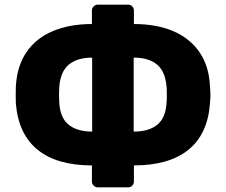

<svg xmlns="http://www.w3.org/2000/svg" viewBox="-20 -771 968 823"><path d="M399 32Q389 32 381.5 24.5Q374 17 374 7V-62Q225 -62 142 -128.5Q59 -195 48 -327Q48 -335 47.5 -349.5Q47 -364 47.5 -379Q48 -394 48 -401Q53 -488 93.5 -547.5Q134 -607 206 -637.5Q278 -668 374 -668V-726Q374 -736 381.5 -743.5Q389 -751 399 -751H529Q540 -751 547 -743.5Q554 -736 554 -726V-668Q651 -668 722.5 -637.5Q794 -607 835 -547.5Q876 -488 880 -401Q882 -379 882 -364.5Q882 -350 880 -327Q870 -195 787 -128.5Q704 -62 554 -62V7Q554 17 547 24.5Q540 32 529 32ZM375 -207V-524Q311 -524 275 -494Q239 -464 234 -398Q233 -381 233 -365.5Q233 -350 234 -333Q237 -267 273.5 -237Q310 -207 375 -207ZM553 -207Q619 -207 655 -237Q691 -267 694 -333Q695 -340 695 -352.5Q695 -365 695 -378Q695 -391 694 -398Q689 -464 653.5 -494Q618 -524 553 -524Z"/></svg>

Font: DVN-Rubik
Style: Bold
Weight: 700
Designer: Hubert and Fischer
Foundry: Hubert & Fischer
Version: Version 2.102